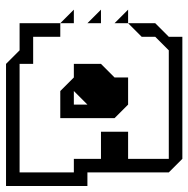

<svg xmlns="http://www.w3.org/2000/svg" viewBox="-14 -611 625 637"><g transform="rotate(-90 298.5 -292.5)"><path d="M540 -360V-405L585 -360ZM540 -270V-315L585 -270ZM540 -180V-225L585 -180ZM45 -45V-315H0V-585H405L450 -540H540V-405H495V-495H405V-540H45V-360H90V-270H180V-180H90V-45H450L495 -90V-135L540 -180V-90L495 -45V0H90ZM270 -315 315 -360H270ZM225 -225V-405H315L360 -360H405V-270L360 -225V-180H270Z"/></g></svg>

Font: Rubik Iso
Style: Regular
Weight: 400
Designer: Hubert and Fischer, NaN
Foundry: Hubert and Fischer, NaN
Version: Version 2.200